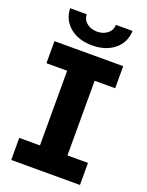

<svg xmlns="http://www.w3.org/2000/svg" viewBox="-165 -982 813 1063"><g transform="rotate(20 241.5 -450.5)"><path d="M323 -570V-130H444V0H39V-130H161V-570H39V-700H444V-570ZM58 -901H156Q157 -869 181.5 -849.5Q206 -830 242 -830Q278 -830 302.5 -849.5Q327 -869 328 -901H426Q423 -831 372 -790Q321 -749 242 -749Q163 -749 112 -790Q61 -831 58 -901Z"/></g></svg>

Font: Montserrat Alternates
Style: Bold
Weight: 700
Designer: Julieta Ulanovsky
Foundry: Julieta Ulanovsky
Version: Version 7.200